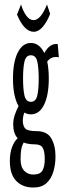

<svg xmlns="http://www.w3.org/2000/svg" viewBox="-20 -666 290 858"><path d="M118 -155Q102 -155 89 -163Q82 -146 82 -127Q82 -103 93 -91.5Q104 -80 144 -80Q190 -80 209 -48Q228 -16 228 34Q228 69 218.5 101Q209 133 187.5 152.5Q166 172 129 172Q81 172 52.5 142.5Q24 113 24 54Q24 17 34 -9Q44 -35 59 -48Q39 -70 39 -110Q39 -132 46 -152.5Q53 -173 63 -192Q38 -235 38 -315Q38 -389 59.5 -431.5Q81 -474 118 -474Q156 -474 178 -429Q203 -474 238 -469L243 -410Q228 -413 215 -409Q202 -405 191 -391Q198 -358 198 -315Q198 -241 177 -198Q156 -155 118 -155ZM118 -211Q140 -211 146.5 -238.5Q153 -266 153 -315Q153 -364 146.5 -391.5Q140 -419 118 -419Q96 -419 89.5 -391.5Q83 -364 83 -315Q83 -266 89.5 -238.5Q96 -211 118 -211ZM72 46Q72 80 88 97Q104 114 129 114Q160 114 170 95.5Q180 77 180 45Q180 12 171.5 -4.5Q163 -21 136 -21Q106 -21 86 -29Q78 -15 75 1.5Q72 18 72 46ZM131 -524Q88 -524 56 -601L74 -646Q83 -616 97.5 -596Q112 -576 130 -576Q162 -576 190 -646L204 -604Q190 -568 171 -546Q152 -524 131 -524Z"/></svg>

Font: Inconsolata UltraCondensed
Style: Regular
Weight: 400
Width: 1
Monospace: yes
Designer: Raph Levien, Cyreal, Brenton Simpson
Foundry: Raph Levien, Cyreal, Google
Version: Version 3.001; ttfautohint (v1.8.2.53-6de2)